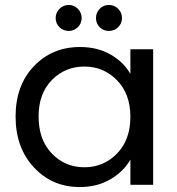

<svg xmlns="http://www.w3.org/2000/svg" viewBox="-20 -747 716 776"><path d="M303 -557Q375 -557 428 -526Q481 -495 507 -448V-548H599V0H507V-102Q480 -54 426.5 -22.5Q373 9 302 9Q191 9 117 -70.5Q43 -150 43 -276Q43 -402 117 -479.5Q191 -557 303 -557ZM507 -275Q507 -367 453 -422.5Q399 -478 321 -478Q243 -478 189.5 -423.5Q136 -369 136 -276Q136 -182 189.5 -126.5Q243 -71 321 -71Q399 -71 453 -126.5Q507 -182 507 -275ZM258 -622Q236 -622 220.5 -637Q205 -652 205 -674Q205 -696 220.5 -711.5Q236 -727 258 -727Q279 -727 294.5 -711.5Q310 -696 310 -674Q310 -652 294.5 -637Q279 -622 258 -622ZM457.5 -637Q442 -622 420 -622Q398 -622 383 -637Q368 -652 368 -674Q368 -696 383 -711.5Q398 -727 420 -727Q442 -727 457.5 -711.5Q473 -696 473 -674Q473 -652 457.5 -637Z"/></svg>

Font: SVN-Poppins
Style: Regular
Weight: 400
Designer: Ninad Kale (Devanagari), Jonny Pinhorn (Latin)
Foundry: Indian Type Foundry
Version: Version 3.002 2017